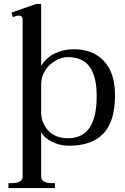

<svg xmlns="http://www.w3.org/2000/svg" viewBox="-20 -730 633 975"><path d="M23 200H41Q65 200 80 192Q95 184 95 168V-629Q95 -651 74 -651Q68 -651 58.5 -647.5Q49 -644 45 -643L38 -666L164 -710H189V-396Q217 -440 261 -460Q305 -480 354 -480Q452 -480 508 -420Q564 -360 564 -247Q564 -112 504.5 -51Q445 10 331 10Q284 10 244 -10Q204 -30 189 -59V167Q189 183 203.5 191.5Q218 200 242 200H259V225H23ZM471 -242Q471 -341 435.5 -390.5Q400 -440 324 -440Q295 -440 263 -422.5Q231 -405 210 -373.5Q189 -342 189 -301V-161Q189 -105 225.5 -66.5Q262 -28 326 -28Q471 -28 471 -242Z"/></svg>

Font: TavirajRegular
Style: Regular
Weight: 400
Designer: Katatrad Team
Foundry: CadsonDemak
Version: Version 1.001